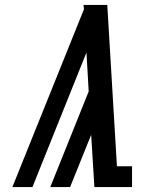

<svg xmlns="http://www.w3.org/2000/svg" viewBox="-20 -755 640 775"><path d="M30 0 319 -718 317 -735H413L452 -84H513V0H361L348 -211L263 0H183L338 -386L329 -543L111 0Z"/></svg>

Font: Iosevka Etoile Medium
Style: Italic
Weight: 500
Italic angle: -9°
Designer: Belleve Invis
Foundry: Belleve Invis
Version: Version 22.1.2; ttfautohint (v1.8.4)